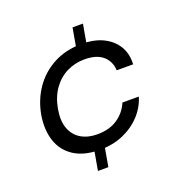

<svg xmlns="http://www.w3.org/2000/svg" viewBox="-125 -729 916 936"><g transform="rotate(-20 332.5 -261.0)"><path d="M349.8 -444.6Q300.4 -444.6 258 -423.5Q215.5 -402.4 186.5 -361.7Q157.4 -321.1 146.5 -261.7Q136.2 -203.1 151.2 -162.4Q166.1 -121.7 201.2 -100.6Q236.2 -79.5 285.7 -79.5Q348 -79.5 390.3 -107.8Q432.5 -136 452.7 -183.5H537.6Q522.4 -132.3 484.7 -91.6Q446.9 -50.9 392.6 -27.5Q338.4 -4.1 271.9 -4.1Q189.3 -4.1 137.6 -37.8Q86 -71.4 66.9 -129.9Q47.8 -188.5 60 -261.7Q73.2 -335.9 113.1 -393.9Q153 -452 216.6 -486Q280.3 -520 362.9 -520Q429.4 -520 475.5 -496.7Q521.7 -473.3 545.1 -433.1Q568.5 -392.8 565.2 -340.6H480.2Q477.7 -388.1 444.9 -416.4Q412.2 -444.6 349.8 -444.6ZM323.8 -466.2 349.3 -610.9H403.3L377.7 -466.2ZM226.3 89.2 251.8 -55.5H305.8L280.3 89.2Z"/></g></svg>

Font: Poppins Variable
Style: Italic
Weight: 100
Italic angle: -10°
Designer: Jonny Pinhorn
Foundry: Indian Type Foundry
Version: Version 6.000